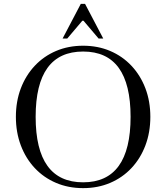

<svg xmlns="http://www.w3.org/2000/svg" viewBox="-20 -960 858 991"><path d="M409 11Q333 11 269.5 -16Q206 -43 159.5 -92.5Q113 -142 87.5 -209.5Q62 -277 62 -357Q62 -437 87.5 -504Q113 -571 159.5 -620.5Q206 -670 269.5 -697Q333 -724 409 -724Q485 -724 548.5 -697Q612 -670 658.5 -620.5Q705 -571 730.5 -504Q756 -437 756 -357Q756 -277 730.5 -209.5Q705 -142 658.5 -92.5Q612 -43 548.5 -16Q485 11 409 11ZM409 -19Q654 -19 654 -357Q654 -694 409 -694Q164 -694 164 -357Q164 -19 409 -19ZM303 -761 397 -940H419L513 -761H489L411 -853H405L327 -761Z"/></svg>

Font: Baskervville
Style: Regular
Weight: 400
Designer: Alexis Faudot, Rémi Forte, Morgane Pierson, Rafael Ribas, Tanguy Vanlaeys, Rosalie Wagner, Thomas Huot-Marchand
Foundry: ANRT
Version: Version 1.100